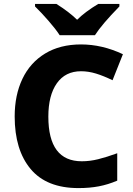

<svg xmlns="http://www.w3.org/2000/svg" viewBox="-20 -951 681 981"><path d="M227 -355Q227 -127 398 -127Q439 -127 481.5 -137.5Q524 -148 579 -168V-28Q532 -8 485 1Q438 10 381 10Q218 10 136.5 -87.5Q55 -185 55 -356Q55 -465 94.5 -548Q134 -631 210.5 -677.5Q287 -724 394 -724Q502 -724 608 -674L555 -541Q510 -563 471 -575Q432 -587 394 -587Q314 -587 270.5 -525.5Q227 -464 227 -355ZM590 -918Q500 -826 465 -771H285Q265 -802 228 -844.5Q191 -887 159 -918V-931H268Q332 -891 374 -850Q414 -890 482 -931H590Z"/></svg>

Font: Noto Sans UI ExtraBold
Style: Regular
Weight: 800
Designer: Monotype Design Team
Foundry: Monotype Imaging Inc.
Version: Version 1.001